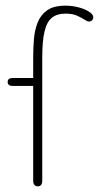

<svg xmlns="http://www.w3.org/2000/svg" viewBox="-20 -649 349 677"><path d="M97 -374H24Q16 -374 11.5 -370.5Q7 -367 7 -360Q7 -353 11.5 -349.5Q16 -346 24 -346H97V-12Q97 -2 101.5 3Q106 8 113 8Q121 8 125 3Q129 -2 129 -12V-446Q129 -504 137 -538Q145 -572 163 -586.5Q181 -601 211 -601Q235 -601 251 -594Q267 -587 277.5 -580Q288 -573 294 -573Q300 -573 304.5 -577.5Q309 -582 309 -588Q309 -598 294.5 -607.5Q280 -617 257.5 -623Q235 -629 211 -629Q169 -629 146 -612.5Q123 -596 112.5 -569Q102 -542 99.5 -509.5Q97 -477 97 -445Z"/></svg>

Font: Beiruti ExtraLight
Style: Regular
Weight: 250
Designer: Arlette Boutros
Foundry: Boutros
Version: Version 1.41